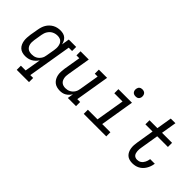

<svg xmlns="http://www.w3.org/2000/svg" viewBox="-12 -1481 2424 2424"><g transform="rotate(45 1200.0 -269.0)"><path d="M259 205V131H344L380 -85Q366 -64 347 -45.5Q328 -27 305.5 -14.5Q283 -2 258.5 3Q234 8 210 8Q210 8 210 8Q210 8 210 8Q182 8 155.5 0Q129 -8 110 -25.5Q91 -43 80 -67.5Q69 -92 65 -118.5Q61 -145 62.5 -173.5Q64 -202 68 -230L87 -340Q91 -365 99 -390.5Q107 -416 120.5 -439Q134 -462 154 -481.5Q174 -501 198 -514Q222 -527 248 -532.5Q274 -538 299 -538Q325 -538 349 -531.5Q373 -525 391 -509.5Q409 -494 420 -472Q431 -450 436 -426L453 -530H585V-457H525L427 131H478V205ZM254 -66Q271 -66 288 -69Q305 -72 321 -80Q337 -88 350.5 -100.5Q364 -113 374 -128Q384 -143 389.5 -159.5Q395 -176 397 -193L416 -303Q419 -322 420 -341Q421 -360 418 -378.5Q415 -397 408 -413.5Q401 -430 388 -442Q375 -454 357 -459.5Q339 -465 320 -465Q301 -465 283 -461Q265 -457 248 -448.5Q231 -440 217 -426.5Q203 -413 193 -397Q183 -381 177 -363.5Q171 -346 168 -328L150 -218Q147 -199 146.5 -180Q146 -161 149.5 -143.5Q153 -126 162 -110.5Q171 -95 185 -84.5Q199 -74 217 -70Q235 -66 254 -66Z M830 8Q801 8 774 0.5Q747 -7 726.5 -24Q706 -41 693 -65Q680 -89 674.5 -116Q669 -143 670.5 -172Q672 -201 676 -230L714 -457H663V-530H810L758 -218Q755 -199 754 -181Q753 -163 756.5 -145.5Q760 -128 767.5 -112.5Q775 -97 788.5 -86Q802 -75 819 -70Q836 -65 855 -65Q872 -65 889 -68.5Q906 -72 922 -80Q938 -88 951.5 -100.5Q965 -113 974.5 -128Q984 -143 989.5 -159.5Q995 -176 997 -193L1041 -457H990V-530H1137L1061 -74H1112V0H966L979 -79Q967 -59 951 -42Q935 -25 915 -13Q895 -1 873 3.5Q851 8 830 8Z M1250 0V-74H1422L1486 -457H1339V-530H1581L1506 -74H1652V0ZM1556 -618Q1541 -618 1527.5 -623Q1514 -628 1505.5 -639.5Q1497 -651 1494.5 -665.5Q1492 -680 1495 -695Q1497 -705 1502 -715Q1507 -725 1516 -731.5Q1525 -738 1535.5 -740.5Q1546 -743 1556 -743Q1571 -743 1585 -737.5Q1599 -732 1607 -720.5Q1615 -709 1617.5 -694.5Q1620 -680 1618 -665Q1616 -655 1610.5 -645Q1605 -635 1596 -628.5Q1587 -622 1576.5 -620Q1566 -618 1556 -618Z M2122 8Q2095 8 2069 0.5Q2043 -7 2024.5 -24Q2006 -41 1995 -64.5Q1984 -88 1980 -114.5Q1976 -141 1977.5 -168.5Q1979 -196 1984 -224L2022 -457H1894V-530H2035L2069 -735H2152L2118 -530H2297V-456H2106L2066 -212Q2063 -195 2061.5 -179Q2060 -163 2061.5 -147Q2063 -131 2067 -116Q2071 -101 2080 -89.5Q2089 -78 2103.5 -72Q2118 -66 2135 -66Q2149 -66 2163 -69.5Q2177 -73 2189.5 -81.5Q2202 -90 2212 -102Q2222 -114 2228.5 -127.5Q2235 -141 2239.5 -155Q2244 -169 2246 -183Q2246 -185 2246.5 -186.5Q2247 -188 2247 -189H2330Q2329 -187 2329 -184.5Q2329 -182 2328 -180Q2324 -155 2315.5 -131.5Q2307 -108 2293.5 -85.5Q2280 -63 2261 -44.5Q2242 -26 2219 -14Q2196 -2 2171.5 3Q2147 8 2122 8Z"/></g></svg>

Font: Iosevka Curly Slab ExObl
Style: Regular
Weight: 400
Width: 7
Italic angle: -9°
Monospace: yes
Designer: Belleve Invis
Foundry: Belleve Invis
Version: Version 11.1.0; ttfautohint (v1.8.3)